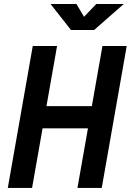

<svg xmlns="http://www.w3.org/2000/svg" viewBox="-20 -918 639 938"><path d="M358.4 0 409.7 -291H188L136.7 0H18.1L140.1 -693.4H258.8L207 -399.4H428.7L480.5 -693.4H599.1L477.1 0ZM326.7 -771.5 227.1 -898.4H353.5L390.6 -835.9L450.2 -898.4H584.5L439.9 -771.5Z"/></svg>

Font: CaskaydiaCove NFP SemiBold
Style: Italic
Weight: 600
Italic angle: -10°
Designer: Aaron Bell
Foundry: Saja Typeworks
Version: Version 2111.001; VTT 6.35;Nerd Fonts 3.1.1